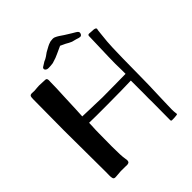

<svg xmlns="http://www.w3.org/2000/svg" viewBox="-225 -988 1132 1132"><g transform="rotate(-45 341.0 -421.5)"><path d="M626 -697 624 -689Q623 -682 621 -662.5Q619 -643 615 -603Q612 -573 610 -466.5Q608 -360 608 -300Q608 -258 604 -154L602 -88L601 -48Q601 -33 603 -19L604 -13Q604 -7 599.5 -6.5Q595 -6 594 -6Q584 -4 558 -4Q550 -4 550 -12L551 -160Q550 -176 550.5 -193.5Q551 -211 551 -225V-267V-341L470 -339Q427 -338 354 -338H260Q222 -338 201 -339Q201 -322 200 -313Q198 -281 198 -252L197 -144Q197 -65 202 -40Q204 -28 204 -25Q204 -11 196.5 -7.5Q189 -4 180.5 -4.5Q172 -5 169 -5Q134 -7 89 -2Q72 0 68.5 -10Q65 -20 65.5 -38Q66 -56 66 -65L64 -411L66 -670Q66 -690 70.5 -695.5Q75 -701 85 -701L107 -700Q112 -700 130 -702Q135 -703 147 -703L173 -702Q181 -701 195 -701Q206 -701 208.5 -694.5Q211 -688 210.5 -681Q210 -674 210 -671Q210 -625 206 -552L202 -453L199 -394L259 -392L296 -391Q344 -389 363 -389Q441 -389 482 -390Q531 -390 557 -391V-421L556 -476Q556 -514 560 -632L562 -702Q563 -711 573 -711L584 -710Q588 -709 599 -709Q611 -709 616 -707Q626 -704 626 -697ZM550 -14V-12ZM495 -741 468 -748Q451 -755 433 -766L401 -781L355 -760Q336 -750 298 -739Q278 -736 260 -736Q249 -736 242.5 -741Q236 -746 236 -752Q236 -760 243 -764L270 -781Q273 -782 283.5 -787Q294 -792 318 -810Q358 -833 370 -836Q379 -840 388 -840Q392 -841 399 -841Q407 -841 413.5 -838.5Q420 -836 426 -832.5Q432 -829 437 -826Q466 -806 483 -796L504 -783Q505 -782 523.5 -771.5Q542 -761 538 -749Q534 -734 522 -734Q514 -734 495 -741Z"/></g></svg>

Font: Barriecito
Style: Regular
Weight: 400
Designer: Pablo Cosgaya & Sergio Jiménez
Foundry: Pablo Cosgaya & Sergio Jiménez
Version: Version 1.001